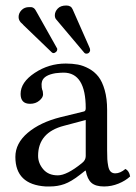

<svg xmlns="http://www.w3.org/2000/svg" viewBox="-20 -671 497 701"><path d="M293 -101.1V-232.9L213.9 -211.9Q119.1 -187.5 119.1 -102.1Q119.1 -75.2 137.9 -53Q156.7 -30.8 190.9 -30.8Q224.1 -30.8 278.8 -75.2Q293 -85.9 293 -101.1ZM293 -47.9H291Q287.6 -45.4 281 -40Q274.4 -34.7 271 -32.2Q239.7 -7.8 215.1 1Q190.4 9.8 162.1 9.8H147Q36.1 2.9 36.1 -98.1Q36.1 -147.9 81.5 -186.3Q127 -224.6 201.2 -243.2L287.1 -264.2Q293 -266.1 293 -275.9Q293 -405.8 211.9 -405.8Q202.6 -405.8 183.1 -403.8Q141.6 -397 133.8 -375Q131.8 -367.2 131.8 -363.8Q131.8 -350.1 133.8 -344.2Q137.2 -337.4 137.2 -326.2Q137.2 -314.9 123.5 -303.5Q109.9 -292 89.8 -292Q55.2 -292 55.2 -328.1Q55.2 -370.6 106.7 -404.8Q158.2 -439 220.2 -439Q244.1 -439 264.2 -435.3Q284.2 -431.6 304.7 -420.4Q325.2 -409.2 339.4 -391.1Q353.5 -373 362.3 -342Q371.1 -311 371.1 -270V-123Q371.1 -101.6 371.8 -89.6Q372.6 -77.6 375.2 -64Q377.9 -50.3 384.3 -44.2Q390.6 -38.1 400.9 -38.1Q418.9 -38.1 438 -54.2Q451.7 -46.9 455.1 -26.9Q438.5 -11.2 412.8 -0.7Q387.2 9.8 359.9 9.8Q329.1 9.8 314 -3.4Q298.8 -16.6 293 -47.9ZM47.9 -608.9Q47.9 -623 58.6 -634Q69.3 -645 85.9 -645H94.2Q104.5 -643.6 109.9 -633.8Q110.4 -632.8 111.8 -630.4Q113.3 -627.9 113.8 -627L184.1 -502Q184.6 -501 186 -498.5Q187.5 -496.1 188 -495.1Q189 -494.1 189 -491.2Q189 -484.9 184.1 -481Q179.2 -477.1 175.8 -477.1Q171.9 -477.1 168.9 -480L65.9 -579.1Q64.5 -581.1 62.7 -582.8Q61 -584.5 58.8 -586.4Q56.6 -588.4 55.2 -589.8Q47.9 -598.6 47.9 -608.9ZM180.2 -615.2Q180.2 -628.4 190.7 -639.6Q201.2 -650.9 222.2 -650.9Q239.3 -650.9 245.1 -637.2L305.2 -501Q305.7 -500 306.6 -497.6Q307.6 -495.1 308.1 -494.1Q309.1 -491.2 309.1 -487.8Q309.1 -483.9 305.7 -479.5Q302.2 -475.1 294.9 -475.1Q291 -475.1 288.1 -478Q286.6 -480 283 -484.1Q279.3 -488.3 277.8 -490.2L186 -599.1Q180.2 -605 180.2 -615.2Z"/></svg>

Font: Common Serif
Style: Regular
Weight: 400
Designer: Philipp H. Poll, Khaled Hosny
Foundry: Stefan Peev, Context Ltd.
Version: Version 1.026